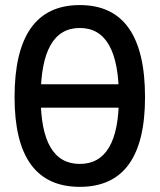

<svg xmlns="http://www.w3.org/2000/svg" viewBox="-20 -723 626 753"><path d="M104 -300.8V-392.6H481.9V-300.8ZM293 9.8Q37.1 9.8 37.1 -341.8Q37.1 -703.1 293 -703.1Q548.8 -703.1 548.8 -341.8Q548.8 9.8 293 9.8ZM293 -80.1Q446.3 -80.1 446.3 -341.8Q446.3 -613.3 293 -613.3Q139.6 -613.3 139.6 -341.8Q139.6 -80.1 293 -80.1Z"/></svg>

Font: Cascadia Mono
Style: Regular
Weight: 400
Monospace: yes
Designer: Aaron Bell
Foundry: Saja Typeworks
Version: Version 2102.003